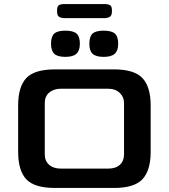

<svg xmlns="http://www.w3.org/2000/svg" viewBox="-20 -932 837 952"><path d="M70 -179V-410Q70 -501 110 -544.5Q150 -588 253 -588H545Q646 -588 686.5 -544.5Q727 -501 727 -410V-179Q727 -87 686.5 -43.5Q646 0 545 0H253Q151 0 110.5 -43Q70 -86 70 -179ZM517 -96Q554 -96 574.5 -115Q595 -134 595 -167V-422Q595 -451 573.5 -471.5Q552 -492 517 -492H282Q246 -492 224 -473Q202 -454 202 -422V-167Q202 -134 223.5 -115Q245 -96 282 -96ZM423 -715Q423 -751 439 -765.5Q455 -780 494 -780Q533 -780 549.5 -765.5Q566 -751 566 -715Q566 -681 549 -665.5Q532 -650 494 -650Q456 -650 439.5 -665Q423 -680 423 -715ZM233 -715Q233 -751 249 -765.5Q265 -780 304 -780Q343 -780 359.5 -765.5Q376 -751 376 -715Q376 -681 359 -665.5Q342 -650 304 -650Q266 -650 249.5 -665Q233 -680 233 -715ZM263 -875V-881Q263 -900 271.5 -906Q280 -912 303 -912H495Q517 -912 526 -906Q535 -900 535 -881V-875Q535 -856 525 -849Q515 -842 495 -842H303Q282 -842 272.5 -849Q263 -856 263 -875Z"/></svg>

Font: Gold
Style: Regular
Weight: 400
Designer: jaiki
Version: Version 1.000